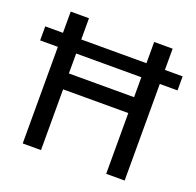

<svg xmlns="http://www.w3.org/2000/svg" viewBox="-125 -846 996 977"><g transform="rotate(20 372.5 -357.0)"><path d="M96 0V-523H0V-599H96V-714H195V-599H548V-714H648V-599H744V-523H648V0H548V-329H195V0ZM195 -415H548V-523H195Z"/></g></svg>

Font: Noto Sans Kayah Li Medium
Style: Regular
Weight: 500
Designer: Monotype Design Team, Sérgio Martins
Foundry: Monotype Imaging Inc.
Version: Version 2.002; ttfautohint (v1.8.4.7-5d5b)